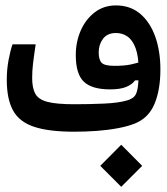

<svg xmlns="http://www.w3.org/2000/svg" viewBox="-20 -491 626 720"><path d="M258.3 2.9Q163.6 2.9 108.2 -15.4Q52.7 -33.7 29.1 -76.4Q5.4 -119.1 5.4 -192.4Q5.4 -230 12.2 -266.4Q19 -302.7 26.9 -324.7H113.8Q106.9 -278.8 103.8 -252Q100.6 -225.1 100.6 -198.7Q100.6 -160.6 112.5 -139.2Q124.5 -117.7 158.4 -108.9Q192.4 -100.1 258.3 -100.1Q314.5 -100.1 369.6 -102.5Q424.8 -105 456.1 -114.3Q473.1 -119.1 482.7 -128.2Q492.2 -137.2 496.1 -159.7Q500 -182.1 500 -226.6Q500 -278.8 488.8 -309.6Q477.5 -340.3 458.5 -353.8Q439.5 -367.2 415 -367.2Q382.3 -367.2 366.2 -345.5Q350.1 -323.7 350.1 -294.9Q350.1 -267.1 361.1 -255.6Q372.1 -244.1 409.2 -244.1Q445.3 -244.1 469.5 -249Q493.7 -253.9 521.5 -263.7L520 -190.4L486.3 -189.5Q475.6 -174.3 453.1 -165Q430.7 -155.8 393.1 -155.8Q324.7 -155.8 294.4 -184.6Q264.2 -213.4 264.2 -284.2Q264.2 -334.5 283 -377Q301.8 -419.4 335.7 -445.1Q369.6 -470.7 414.6 -470.7Q468.8 -470.7 505.9 -439.2Q543 -407.7 562.3 -353.3Q581.5 -298.8 581.5 -230Q581.5 -154.8 559.6 -101.8Q537.6 -48.8 485.8 -27.8Q459 -17.1 422.4 -10.3Q385.7 -3.4 344 -0.2Q302.2 2.9 258.3 2.9ZM434.6 209.5 356 130.9 434.6 51.8 513.2 130.9Z"/></svg>

Font: Cascadia Code
Style: Regular
Weight: 400
Designer: Aaron Bell
Foundry: Saja Typeworks
Version: Version 2404.023